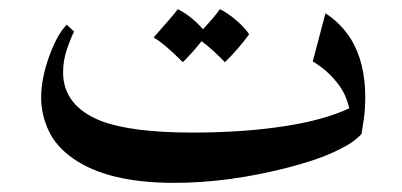

<svg xmlns="http://www.w3.org/2000/svg" viewBox="-20 -375 879 420"><path d="M771 -83Q771 -81 757.5 -69.5Q744 -58 708.5 -41.5Q673 -25 612 -9Q481 25 361 25Q215 25 139 -29Q102 -55 86 -90Q70 -125 70 -161Q70 -203 87.5 -251.5Q105 -300 126 -321L142 -306Q134 -290 126 -266Q118 -242 118 -217Q118 -143 202 -110Q269 -85 401 -85Q516 -85 609 -100Q690 -113 744 -138Q737 -169 719.5 -191.5Q702 -214 683 -228Q664 -242 664 -240L692 -346Q726 -324 748 -289Q779 -238 779 -162Q779 -135 775.5 -112Q772 -89 771 -83ZM369 -355Q400 -339 424 -311Q451 -340 461 -355Q479 -346 497.5 -330Q516 -314 525 -300Q501 -267 472 -239Q446 -266 421 -285Q404 -263 380 -239Q339 -280 316 -293Q358 -340 369 -355Z"/></svg>

Font: Katibeh
Style: Regular
Weight: 400
Designer: Arabic design by Kourosh Beigpour, Latin design by Eduardo Tunni, engineering by Lasse Fister
Version: Version 1.000